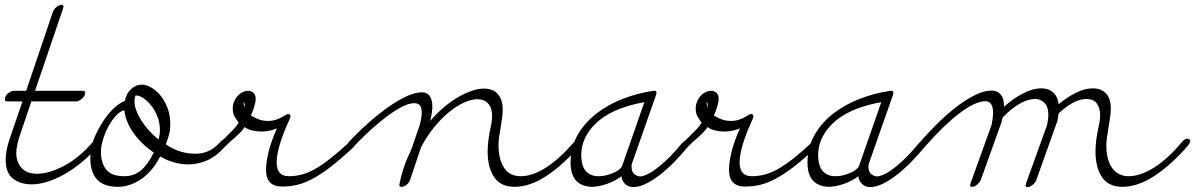

<svg xmlns="http://www.w3.org/2000/svg" viewBox="-45 -737 4843 778"><path d="M335 -166Q348 -181 359 -181Q370 -181 370 -171Q370 -165 360 -152Q326 -113 289.5 -82.5Q253 -52 217 -31.5Q181 -11 147 -0.5Q113 10 83 10Q38 10 8 -13Q-22 -36 -22 -90Q-22 -127 -6 -174L46 -326H-16Q-25 -326 -25 -333Q-25 -350 -11.5 -359.5Q2 -369 10 -369H61L169 -688Q172 -698 182.5 -707.5Q193 -717 205 -717Q212 -717 212 -710Q212 -707 210 -701L97 -369H291Q300 -369 300 -362Q300 -347 286.5 -336.5Q273 -326 265 -326H82L35 -187Q21 -145 21 -117Q21 -81 42 -57Q63 -33 105 -33Q154 -33 215.5 -65.5Q277 -98 335 -166Z M459 -290Q444 -288 427.5 -271Q411 -254 397 -229.5Q383 -205 373.5 -175.5Q364 -146 364 -121Q364 -78 385 -50.5Q406 -23 459 -23Q498 -23 526.5 -47Q555 -71 578 -119Q529 -152 496.5 -197.5Q464 -243 459 -290ZM396 -277Q429 -316 461 -328Q467 -359 486.5 -376.5Q506 -394 530 -394Q548 -394 568.5 -382Q589 -370 606 -349Q623 -328 634 -299Q645 -270 645 -236Q645 -225 644.5 -217Q644 -209 642 -200Q640 -191 636.5 -179.5Q633 -168 627 -152Q683 -114 746 -114Q804 -114 842 -156Q854 -171 864 -171Q869 -171 872.5 -168.5Q876 -166 876 -161Q876 -154 865 -141Q831 -103 794 -87Q757 -71 719 -71Q690 -71 662 -78.5Q634 -86 604 -103Q572 -41 526 -10.5Q480 20 434 20Q375 20 348 -10Q321 -40 321 -95Q321 -146 344 -194Q367 -242 396 -277ZM598 -172Q600 -182 601.5 -191Q603 -200 603 -209Q603 -239 593 -264.5Q583 -290 568 -309Q553 -328 536.5 -339Q520 -350 508 -350H505H504Q504 -350 506 -354Q500 -340 500 -326Q500 -309 507.5 -289Q515 -269 528 -248.5Q541 -228 559 -208Q577 -188 598 -172Z M861 -137Q847 -125 840 -125Q835 -125 833 -128.5Q831 -132 831 -137Q831 -143 842.5 -154.5Q854 -166 869 -180.5Q884 -195 899 -210.5Q914 -226 922 -240Q911 -255 904.5 -267Q898 -279 898 -299Q898 -311 902.5 -323Q907 -335 915.5 -345.5Q924 -356 936 -362.5Q948 -369 964 -369Q991 -364 991 -337Q991 -323 984.5 -303Q978 -283 972 -269Q990 -258 1005.5 -252.5Q1021 -247 1041 -247Q1060 -247 1076.5 -253Q1093 -259 1107 -268Q1117 -275 1123 -275Q1129 -275 1132 -268Q1132 -262 1129 -255Q1076 -140 1076 -79Q1076 -23 1125 -23Q1153 -23 1179 -30Q1205 -37 1233 -53Q1261 -69 1294 -95Q1327 -121 1368 -159Q1380 -171 1388 -171Q1398 -171 1398 -160Q1398 -151 1384 -137Q1334 -91 1295 -61Q1256 -31 1222.5 -13Q1189 5 1159 12Q1129 19 1098 19Q1033 19 1033 -49Q1033 -79 1043 -120.5Q1053 -162 1077 -217Q1047 -204 1015 -204Q995 -204 976.5 -208.5Q958 -213 946 -222Q931 -200 910.5 -183Q890 -166 861 -137ZM946 -303Q947 -305 947 -307Q947 -309 947 -311Q947 -318 943 -323H942Q942 -314 946 -303ZM935 -325H934Z M1389 -144Q1376 -130 1367 -130Q1357 -130 1357 -140Q1357 -147 1368 -161Q1411 -207 1453.5 -244Q1496 -281 1534.5 -307.5Q1573 -334 1606.5 -348.5Q1640 -363 1665 -363Q1687 -363 1697 -346.5Q1707 -330 1707 -307Q1707 -281 1698 -247Q1722 -275 1750.5 -299.5Q1779 -324 1807.5 -341Q1836 -358 1864 -368Q1892 -378 1915 -378Q1954 -378 1973 -355Q1992 -332 1992 -294Q1992 -277 1989.5 -258Q1987 -239 1983.5 -220Q1980 -201 1977.5 -183Q1975 -165 1975 -150Q1975 -93 1997 -58Q2019 -23 2065 -23Q2113 -23 2167.5 -58Q2222 -93 2279 -159Q2293 -175 2303 -175Q2308 -175 2311.5 -172.5Q2315 -170 2315 -165Q2315 -159 2304 -146Q2236 -68 2169 -24Q2102 20 2040 20Q1984 20 1957.5 -19Q1931 -58 1931 -124Q1931 -168 1945 -230Q1949 -249 1949 -268Q1949 -300 1933 -317.5Q1917 -335 1889 -335Q1866 -335 1836.5 -322Q1807 -309 1776 -284Q1745 -259 1715 -222.5Q1685 -186 1661 -140L1617 -9Q1613 2 1603.5 11Q1594 20 1581 20Q1573 20 1573 13Q1573 10 1574 8Q1587 -61 1622 -132L1656 -231Q1664 -263 1664 -282Q1664 -319 1634 -319Q1614 -319 1586.5 -305.5Q1559 -292 1527 -268.5Q1495 -245 1459.5 -213Q1424 -181 1389 -144Z M2716 -154Q2730 -170 2741 -170Q2752 -170 2752 -161Q2752 -153 2743 -143Q2716 -110 2687 -80.5Q2658 -51 2629 -28.5Q2600 -6 2572.5 7.5Q2545 21 2521 21Q2501 21 2488 8.5Q2475 -4 2473 -23Q2447 -3 2413.5 8.5Q2380 20 2352 20Q2267 16 2267 -78Q2267 -141 2296 -191Q2325 -241 2372.5 -277.5Q2420 -314 2480 -337Q2540 -360 2603 -369H2607Q2615 -369 2615 -361Q2615 -357 2614 -354L2517 -78Q2514 -70 2514 -64Q2514 -40 2526 -31Q2538 -22 2551 -22Q2583 -27 2627.5 -63.5Q2672 -100 2716 -154ZM2475 -63Q2475 -64 2476 -65L2566 -323Q2514 -314 2467.5 -296.5Q2421 -279 2386 -251.5Q2351 -224 2330.5 -187Q2310 -150 2310 -104Q2312 -60 2331 -41.5Q2350 -23 2379 -23Q2398 -23 2414.5 -27.5Q2431 -32 2444 -38Q2457 -44 2465 -51Q2473 -58 2475 -63Z M2737 -137Q2723 -125 2716 -125Q2711 -125 2709 -128.5Q2707 -132 2707 -137Q2707 -143 2718.5 -154.5Q2730 -166 2745 -180.5Q2760 -195 2775 -210.5Q2790 -226 2798 -240Q2787 -255 2780.5 -267Q2774 -279 2774 -299Q2774 -311 2778.5 -323Q2783 -335 2791.5 -345.5Q2800 -356 2812 -362.5Q2824 -369 2840 -369Q2867 -364 2867 -337Q2867 -323 2860.5 -303Q2854 -283 2848 -269Q2866 -258 2881.5 -252.5Q2897 -247 2917 -247Q2936 -247 2952.5 -253Q2969 -259 2983 -268Q2993 -275 2999 -275Q3005 -275 3008 -268Q3008 -262 3005 -255Q2952 -140 2952 -79Q2952 -23 3001 -23Q3029 -23 3055 -30Q3081 -37 3109 -53Q3137 -69 3170 -95Q3203 -121 3244 -159Q3256 -171 3264 -171Q3274 -171 3274 -160Q3274 -151 3260 -137Q3210 -91 3171 -61Q3132 -31 3098.5 -13Q3065 5 3035 12Q3005 19 2974 19Q2909 19 2909 -49Q2909 -79 2919 -120.5Q2929 -162 2953 -217Q2923 -204 2891 -204Q2871 -204 2852.5 -208.5Q2834 -213 2822 -222Q2807 -200 2786.5 -183Q2766 -166 2737 -137ZM2822 -303Q2823 -305 2823 -307Q2823 -309 2823 -311Q2823 -318 2819 -323H2818Q2818 -314 2822 -303ZM2811 -325H2810Z M3676 -154Q3690 -170 3701 -170Q3712 -170 3712 -161Q3712 -153 3703 -143Q3676 -110 3647 -80.5Q3618 -51 3589 -28.5Q3560 -6 3532.5 7.5Q3505 21 3481 21Q3461 21 3448 8.5Q3435 -4 3433 -23Q3407 -3 3373.5 8.5Q3340 20 3312 20Q3227 16 3227 -78Q3227 -141 3256 -191Q3285 -241 3332.5 -277.5Q3380 -314 3440 -337Q3500 -360 3563 -369H3567Q3575 -369 3575 -361Q3575 -357 3574 -354L3477 -78Q3474 -70 3474 -64Q3474 -40 3486 -31Q3498 -22 3511 -22Q3543 -27 3587.5 -63.5Q3632 -100 3676 -154ZM3435 -63Q3435 -64 3436 -65L3526 -323Q3474 -314 3427.5 -296.5Q3381 -279 3346 -251.5Q3311 -224 3290.5 -187Q3270 -150 3270 -104Q3272 -60 3291 -41.5Q3310 -23 3339 -23Q3358 -23 3374.5 -27.5Q3391 -32 3404 -38Q3417 -44 3425 -51Q3433 -58 3435 -63Z M3706 -146Q3693 -130 3683 -130Q3672 -130 3672 -140Q3672 -147 3682 -160Q3722 -206 3762.5 -245Q3803 -284 3840.5 -311.5Q3878 -339 3911.5 -354.5Q3945 -370 3972 -370Q3997 -370 4010 -354Q4023 -338 4023 -311V-304Q4061 -338 4100.5 -358.5Q4140 -379 4175 -379Q4203 -379 4221.5 -363.5Q4240 -348 4245 -315Q4280 -344 4315.5 -361.5Q4351 -379 4383 -379Q4416 -379 4436 -359Q4456 -339 4456 -297Q4456 -280 4453 -260.5Q4450 -241 4447 -221.5Q4444 -202 4441 -183.5Q4438 -165 4438 -150Q4438 -87 4462.5 -55Q4487 -23 4528 -23Q4576 -23 4631.5 -58Q4687 -93 4742 -159Q4755 -175 4766 -175Q4771 -175 4774.5 -172.5Q4778 -170 4778 -165Q4778 -159 4768 -146Q4700 -68 4632.5 -24Q4565 20 4503 20Q4447 20 4420.5 -19Q4394 -58 4394 -124Q4394 -168 4408 -230Q4413 -253 4413 -269Q4413 -299 4399.5 -317.5Q4386 -336 4358 -336Q4331 -336 4302.5 -320.5Q4274 -305 4245 -278Q4243 -268 4242 -260.5Q4241 -253 4240 -248L4154 -7Q4150 4 4139 12.5Q4128 21 4117 21Q4111 21 4111 15Q4111 13 4113 5L4198 -231Q4200 -242 4201.5 -252Q4203 -262 4203 -271Q4203 -305 4187 -320.5Q4171 -336 4149 -336Q4120 -336 4085.5 -316Q4051 -296 4018 -261Q4016 -256 4015 -252Q4014 -248 4014 -244L3929 -7Q3923 4 3913.5 12Q3904 20 3893 20Q3886 20 3886 14Q3886 13 3888 5L3973 -231Q3979 -261 3979 -282Q3979 -303 3971 -315Q3963 -327 3948 -327Q3927 -327 3899 -313.5Q3871 -300 3839.5 -275.5Q3808 -251 3774 -218Q3740 -185 3706 -146Z"/></svg>

Font: Discipuli Britannica
Style: Regular
Weight: 400
Designer: Peter Wiegel
Foundry: Peter Wiegel
Version: Version 0.001 2009